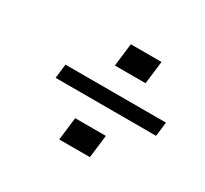

<svg xmlns="http://www.w3.org/2000/svg" viewBox="-106 -706 838 786"><g transform="rotate(30 312.5 -313.0)"><path d="M585 -282 593 -349H118L110 -282ZM440 -447 453 -555H308L295 -447ZM394 -71 407 -179H262L249 -71Z"/></g></svg>

Font: Gamestation Extended
Style: Italic
Weight: 400
Width: 7
Designer: Jonas Hecksher
Foundry: Jonas Hecksher, Playtypeª, e-types AS
Version: Version 1.003